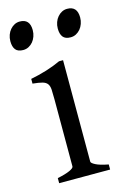

<svg xmlns="http://www.w3.org/2000/svg" viewBox="-112 -713 503 764"><g transform="rotate(-15 139.5 -331.0)"><path d="M34.2 0V-21Q67.4 -27.8 85 -35.9Q102.5 -43.9 102.5 -50.8V-327.1Q102.5 -352.1 101.6 -367.4Q100.6 -382.8 94.2 -391.4Q87.9 -399.9 74 -403.8Q60.1 -407.7 34.2 -410.2V-429.7Q49.3 -432.6 66.2 -436.8Q83 -440.9 99.6 -446Q116.2 -451.2 131.3 -457Q146.5 -462.9 159.2 -468.8H175.8V-50.8Q175.8 -44.9 192.1 -36.4Q208.5 -27.8 244.1 -21V0ZM285.6 -615.7Q285.6 -602.1 281.2 -589.8Q276.9 -577.6 269.3 -568.6Q261.7 -559.6 251.5 -554.2Q241.2 -548.8 229 -548.8Q207 -548.8 197.5 -561Q188 -573.2 188 -595.7Q188 -609.4 192.4 -621.6Q196.8 -633.8 204.6 -642.8Q212.4 -651.9 222.4 -657Q232.4 -662.1 244.1 -662.1Q285.6 -662.1 285.6 -615.7ZM90.3 -615.7Q90.3 -602.1 85.9 -589.8Q81.5 -577.6 74 -568.6Q66.4 -559.6 56.2 -554.2Q45.9 -548.8 33.7 -548.8Q11.7 -548.8 2.2 -561Q-7.3 -573.2 -7.3 -595.7Q-7.3 -609.4 -2.9 -621.6Q1.5 -633.8 9.3 -642.8Q17.1 -651.9 27.1 -657Q37.1 -662.1 48.8 -662.1Q90.3 -662.1 90.3 -615.7Z"/></g></svg>

Font: Noto Serif Devanagari
Style: Bold
Weight: 700
Designer: Monotype Design Team
Foundry: Monotype Imaging Inc.
Version: Version 1.01